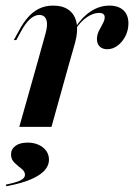

<svg xmlns="http://www.w3.org/2000/svg" viewBox="-35 -448 474 678"><path d="M91.9 -208.1 125.8 -329.8Q134.7 -361.3 128.6 -378.2Q122.6 -395.2 103.2 -395.2Q87.1 -395.2 70.6 -380.2Q54 -365.3 37.9 -334.7L22.6 -306.5H13.7L32.3 -340.3Q46 -366.1 62.9 -385.9Q79.8 -405.6 102 -416.9Q124.2 -428.2 152.4 -428.2Q187.9 -428.2 208.9 -412.1Q229.8 -396 235.5 -366.5Q241.1 -337.1 229.8 -296L204.8 -208.1ZM33.1 0 91.9 -208.1H204.8L146.8 0ZM343.5 -274.2Q326.6 -274.2 316.9 -283.9Q307.3 -293.5 307.3 -309.7Q307.3 -325 314.1 -338.7Q321 -352.4 327.8 -364.5Q334.7 -376.6 334.7 -387.1Q334.7 -402.4 314.5 -402.4Q294.4 -402.4 272.2 -387.5Q250 -372.6 231.5 -344.4L229.8 -349.2Q254.8 -387.9 285.9 -408.1Q316.9 -428.2 351.6 -428.2Q383.1 -428.2 400.8 -411.7Q418.5 -395.2 418.5 -365.3Q418.5 -341.9 408.1 -321Q397.6 -300 380.6 -287.1Q363.7 -274.2 343.5 -274.2ZM-12.9 209.7 -14.5 204Q24.2 196 38.7 188.3Q53.2 180.6 53.2 169.4Q53.2 157.3 41.1 148Q29 138.7 16.5 127Q4 115.3 4 97.6Q4 78.2 19.8 66.9Q35.5 55.6 62.1 55.6Q95.2 55.6 116.5 72.6Q137.9 89.5 137.9 116.1Q137.9 148.4 99.6 172.2Q61.3 196 -12.9 209.7Z"/></svg>

Font: Playfair 144pt
Style: Bold Italic
Weight: 700
Italic angle: -15.6°
Designer: Claus Eggers Sørensen
Foundry: Claus Eggers Sørensen
Version: Version 2.203